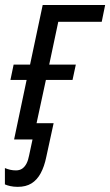

<svg xmlns="http://www.w3.org/2000/svg" viewBox="-41 -555 439 764"><path d="M29.8 188.5Q13.2 188.5 0 185.5Q-13.2 182.6 -21.5 178.7V113.8Q-10.7 118.2 -0.2 120.6Q10.3 123 22.5 123Q37.1 123 47.4 116Q57.6 108.9 64.5 95.7Q71.3 82.5 74.7 64L88.4 0H15.1L64.9 -236.8H0.5L13.2 -297.9H78.6L128.9 -535.2H377.4L363.8 -468.3H190.9L154.8 -297.9H260.7L247.6 -236.8H141.6L104.5 -64.9H172.4L143.1 69.8Q135.3 107.9 120.8 134.5Q106.4 161.1 84.2 174.8Q62 188.5 29.8 188.5Z"/></svg>

Font: Open Sans SemiCondensed
Style: Italic
Weight: 400
Width: 4
Italic angle: -12°
Designer: Monotype Design Team
Foundry: Monotype Imaging Inc.
Version: Version 3.000